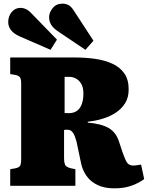

<svg xmlns="http://www.w3.org/2000/svg" viewBox="-20 -1018 810 1052"><path d="M607 14Q552 14 514 -4.5Q476 -23 454.5 -53.5Q433 -84 425 -120L399 -243Q395 -258 389.5 -272.5Q384 -287 374.5 -297Q365 -307 351 -307Q347 -307 341.5 -307Q336 -307 331 -306V-149Q331 -130 336 -116.5Q341 -103 368 -96L393 -91V0H36V-91L65 -96Q84 -100 90 -109.5Q96 -119 96 -149V-560Q96 -583 90 -593.5Q84 -604 61 -608L36 -612V-703H392Q449 -703 501.5 -695.5Q554 -688 595.5 -669Q637 -650 661 -616Q685 -582 685 -529Q685 -483 665.5 -452.5Q646 -422 617 -402.5Q588 -383 556 -372Q524 -361 498 -356.5Q472 -352 461 -351V-346Q535 -340 575.5 -316.5Q616 -293 632 -242L651 -185Q661 -157 668.5 -140.5Q676 -124 686 -117.5Q696 -111 710 -111Q721 -111 732 -113Q743 -115 753 -116L770 -37Q746 -18 704.5 -2Q663 14 607 14ZM357 -398Q384 -398 401.5 -410.5Q419 -423 428 -447.5Q437 -472 437 -505Q437 -540 424.5 -560Q412 -580 394.5 -588.5Q377 -597 361 -597H334V-399Q339 -398 345 -398Q351 -398 357 -398ZM448 -745 304 -842Q273 -862 261 -881.5Q249 -901 249 -924Q249 -949 268.5 -973.5Q288 -998 323 -998Q339 -998 354.5 -990.5Q370 -983 385 -959L492 -795ZM257 -745 87 -819Q54 -834 39.5 -854Q25 -874 25 -897Q25 -929 44 -952Q63 -975 93 -975Q107 -975 121.5 -968.5Q136 -962 154 -943L292 -801Z"/></svg>

Font: Literata 18pt Black
Style: Regular
Weight: 900
Designer: Latin by Veronika Burian and Jose Scaglione. Greek by Irene Vlachou. Cyrillic by Vera Evstafieva.
Foundry: TypeTogether
Version: Version 3.103;gftools[0.9.29]